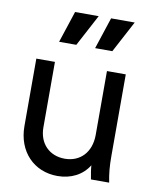

<svg xmlns="http://www.w3.org/2000/svg" viewBox="-89 -865 758 945"><g transform="rotate(10 290.0 -393.0)"><path d="M263 12C331 12 387 -17 419 -69C420 -49 424 -28 429 0H520C511 -46 508 -80 508 -132V-539H414V-220C414 -132 360 -78 284 -78C207 -78 154 -131 154 -212V-539H61V-202C61 -75 145 12 263 12ZM157 -640H243L327 -798H209ZM337 -640H423L507 -798H389Z"/></g></svg>

Font: Mluvka Medium
Style: Regular
Weight: 500
Designer: Modified by Jiří Krblich, Original typeface by Gumpita Rahayu
Foundry: Gumpita Rahayu & Jiří Krblich
Version: Version 2.000;Glyphs 3.1.1 (3134)